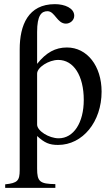

<svg xmlns="http://www.w3.org/2000/svg" viewBox="-20 -689 540 926"><path d="M159 -535C159 -615 180 -635 209 -635C245 -635 255 -575 298 -575C317 -575 338 -590 338 -613C338 -650 292 -669 245 -669C116 -669 75 -568 75 -451V131C75 183 64 194 5 200V217H247V199C172 198 159 187 159 124V-33C195 0 218 10 260 10C379 10 470 -102 470 -247C470 -371 400 -460 303 -460C247 -460 203 -436 159 -381ZM159 -334C159 -364 215 -400 261 -400C335 -400 384 -324 384 -207C384 -97 335 -22 263 -22C216 -22 159 -58 159 -88Z"/></svg>

Font: STIX Math
Style: Regular
Weight: 400
Designer: MicroPress Inc., with final additions and corrections provided by Coen Hoffman, Elsevier (retired)
Version: Version 1.1.0